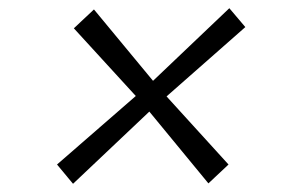

<svg xmlns="http://www.w3.org/2000/svg" viewBox="-20 -608 709 468"><path d="M158 -160 119 -207 311 -374 160 -539 209 -585 353 -411 539 -588 578 -542 386 -373 537 -207 488 -161 344 -336Z"/></svg>

Font: Koeln Type Sans Light
Style: Italic
Weight: 300
Italic angle: -7.5°
Designer: Eben Sorkin
Foundry: Eben Sorkin
Version: Version 2.001